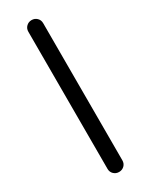

<svg xmlns="http://www.w3.org/2000/svg" viewBox="-260 -859 884 1127"><g transform="rotate(-30 181.5 -295.5)"><path d="M131.8 169.9V-759.8Q131.8 -781.2 146.5 -795.4Q161.1 -809.6 182.1 -809.6Q203.1 -809.6 217.8 -795.4Q232.4 -781.2 232.4 -759.8V169.9Q232.4 191.4 217.8 205.6Q203.1 219.7 182.1 219.7Q161.1 219.7 146.5 205.6Q131.8 191.4 131.8 169.9Z"/></g></svg>

Font: Rounded Mgen+ 2p medium
Style: Regular
Weight: 500
Designer: [Source Han Sans]
Ryoko NISHIZUKA  (kana & ideographs); Paul D. Hunt (Latin, Greek & Cyrillic); Wenlong ZHANG  (bopomofo
Version: Version 1.059.20150602